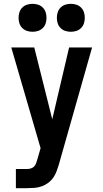

<svg xmlns="http://www.w3.org/2000/svg" viewBox="-20 -778 540 1003"><path d="M63 205H120Q140 205 159.5 203.5Q179 202 197.5 195.5Q216 189 232 177Q248 165 259 149Q269 134 275.5 117Q282 100 287 83L461 -530H341L253 -155L159 -530H39L192 -4L175 55Q172 65 168.5 75Q165 85 158 92Q151 99 141 102Q131 105 120 105H63ZM350 -612Q365 -612 379 -616.5Q393 -621 403.5 -631.5Q414 -642 418.5 -656Q423 -670 423 -685Q423 -700 418.5 -714Q414 -728 403.5 -738.5Q393 -749 379 -753.5Q365 -758 350 -758Q335 -758 321 -753.5Q307 -749 296.5 -738.5Q286 -728 281.5 -714Q277 -700 277 -685Q277 -670 281.5 -656Q286 -642 296.5 -631.5Q307 -621 321 -616.5Q335 -612 350 -612ZM150 -612Q165 -612 179 -616.5Q193 -621 203.5 -631.5Q214 -642 218.5 -656Q223 -670 223 -685Q223 -700 218.5 -714Q214 -728 203.5 -738.5Q193 -749 179 -753.5Q165 -758 150 -758Q135 -758 121 -753.5Q107 -749 96.5 -738.5Q86 -728 81.5 -714Q77 -700 77 -685Q77 -670 81.5 -656Q86 -642 96.5 -631.5Q107 -621 121 -616.5Q135 -612 150 -612Z"/></svg>

Font: Iosevka SS09
Style: Bold
Weight: 700
Monospace: yes
Designer: Belleve Invis
Foundry: Belleve Invis
Version: Version 5.2.1; ttfautohint (v1.8.3)